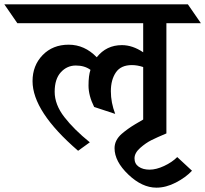

<svg xmlns="http://www.w3.org/2000/svg" viewBox="-87 -695 946 885"><path d="M521 -395Q470 -395 447 -361Q424 -327 424 -274.5Q424 -222 444 -170L347 -202Q321 -254 321 -300.5Q321 -347 330 -373Q303 -393 262.5 -393Q222 -393 193.5 -362Q165 -331 165 -272Q165 -213 209.5 -155.5Q254 -98 327 -39L273 0Q63 -181 63 -321Q63 -393 109.5 -441Q156 -489 229.5 -489Q303 -489 359 -431Q403 -487 475 -487Q524 -487 573 -454V-588H-7L-67 -675H779L839 -588H680V-80Q637 -62 611 -49Q585 -36 559 -13Q533 10 533 35Q533 60 552.5 73.5Q572 87 602.5 87Q633 87 669.5 70Q706 53 730 29L798 92Q769 123 723.5 146.5Q678 170 634 170Q568 170 504.5 109.5Q441 49 441 -12Q441 -49 474 -78Q502 -102 535.5 -122Q569 -142 573 -144V-386Q546 -395 521 -395Z"/></svg>

Font: Halant SemiBold
Style: Regular
Weight: 600
Designer: Hitesh Malaviya (Devanagari), Satya Rajpurohit (Latin)
Foundry: Indian Type Foundry
Version: Version 1.101;PS 1.0;hotconv 1.0.78;makeotf.lib2.5.61930; tt